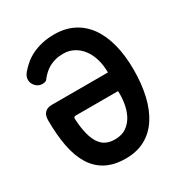

<svg xmlns="http://www.w3.org/2000/svg" viewBox="-175 -867 949 1004"><g transform="rotate(-30 300.0 -365.0)"><path d="M181 -316Q174 -316 170.5 -312.5Q167 -309 168 -301Q171 -248 180.5 -210.5Q190 -173 206 -149.5Q222 -126 244.5 -115.5Q267 -105 296 -105Q340 -105 368 -125.5Q396 -146 411.5 -177.5Q427 -209 432.5 -246Q438 -283 436 -316ZM294 -740Q360 -740 410 -714.5Q460 -689 494 -641.5Q528 -594 545.5 -526Q563 -458 563 -373Q563 -287 546.5 -216.5Q530 -146 497 -95.5Q464 -45 414 -17.5Q364 10 296 10Q227 10 178.5 -15.5Q130 -41 100 -89.5Q70 -138 56.5 -208Q43 -278 43 -367Q43 -396 57.5 -411.5Q72 -427 100 -427H439Q439 -471 428 -508Q417 -545 397 -571.5Q377 -598 348.5 -613.5Q320 -629 286 -629Q259 -629 237.5 -623.5Q216 -618 199 -608.5Q182 -599 169.5 -587.5Q157 -576 147 -564Q139 -552 132 -549Q125 -546 113 -546Q89 -546 73 -563.5Q57 -581 57 -602Q57 -614 62 -624.5Q67 -635 75 -644Q93 -665 114.5 -682.5Q136 -700 162.5 -712.5Q189 -725 222 -732.5Q255 -740 294 -740Z"/></g></svg>

Font: Maple Mono NL
Style: Bold
Weight: 700
Monospace: yes
Designer: subframe7536
Version: Version 7.000